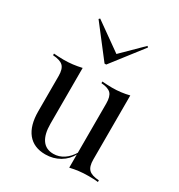

<svg xmlns="http://www.w3.org/2000/svg" viewBox="-162 -774 834 895"><g transform="rotate(30 254.5 -326.5)"><path d="M212.1 12.1Q150 12.1 116.9 -28.6Q83.9 -69.4 83.9 -146V-335.5Q83.9 -373.4 68.1 -388.7Q52.4 -404 12.9 -406.5V-415.3Q23.4 -414.5 37.5 -413.7Q51.6 -412.9 66.1 -412.9Q91.1 -412.9 114.1 -415.7Q137.1 -418.5 162.1 -424.2V-124.2Q162.1 -67.7 182.7 -38.3Q203.2 -8.9 243.5 -8.9Q273.4 -8.9 298.8 -25.8Q324.2 -42.7 342.7 -74.2L341.9 -63.7Q323.4 -28.2 289.1 -8.1Q254.8 12.1 212.1 12.1ZM340.3 9.7V-335.5Q340.3 -373.4 325.4 -388.7Q310.5 -404 273.4 -406.5V-415.3Q283.9 -414.5 298.4 -413.7Q312.9 -412.9 326.6 -412.9Q350.8 -412.9 373.4 -415.7Q396 -418.5 418.5 -424.2V-79Q418.5 -41.9 434.3 -26.2Q450 -10.5 489.5 -8.1V0.8Q478.2 -0.8 463.3 -1.2Q448.4 -1.6 435.5 -1.6Q410.5 -1.6 387.5 1.2Q364.5 4 340.3 9.7ZM372.6 -664.5 378.2 -658.9 249.2 -492.7H240.3L112.1 -658.9L117.7 -664.5L279.8 -549.2L256.5 -550Z"/></g></svg>

Font: Playfair 144pt
Style: Regular
Weight: 400
Designer: Claus Eggers Sørensen
Foundry: Claus Eggers Sørensen
Version: Version 2.001;gftools[0.9.30]